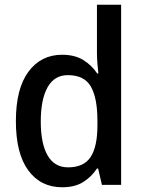

<svg xmlns="http://www.w3.org/2000/svg" viewBox="-20 -780 606 810"><path d="M242 10Q152 10 99.5 -61Q47 -132 47 -269Q47 -406 100 -477.5Q153 -549 242 -549Q295 -549 331 -527Q367 -505 390 -470H395Q393 -488 391 -512Q389 -536 389 -555V-760H491V0H410L394 -69H389Q366 -34 331 -12Q296 10 242 10ZM267 -74Q334 -74 362.5 -118Q391 -162 391 -250V-271Q391 -366 363.5 -414.5Q336 -463 266 -463Q209 -463 180.5 -411.5Q152 -360 152 -268Q152 -174 181 -124Q210 -74 267 -74Z"/></svg>

Font: Noto Sans Gurmukhi SemiCondensed Medium
Style: Regular
Weight: 500
Width: 4
Designer: Jelle Bosma - Monotype Design Team
Foundry: Monotype Imaging Inc.
Version: Version 2.004; ttfautohint (v1.8.4.7-5d5b)